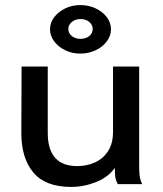

<svg xmlns="http://www.w3.org/2000/svg" viewBox="-20 -725 640 756"><path d="M260 11Q159 11 111.5 -45.5Q64 -102 64 -201L65 -463H168V-202Q168 -71 284 -71Q322 -71 354 -85.5Q386 -100 405.5 -130Q425 -160 425 -206V-463H528V-73Q528 -53 529.5 -35.5Q531 -18 540 0H444Q435 -16 433.5 -32Q432 -48 432 -64Q406 -27 358 -8Q310 11 260 11ZM296 -514Q264 -514 237 -527Q210 -540 193.5 -562Q177 -584 177 -610Q177 -636 193.5 -657.5Q210 -679 237 -692Q264 -705 296 -705Q329 -705 356.5 -692Q384 -679 400.5 -657.5Q417 -636 417 -610Q417 -584 400.5 -562Q384 -540 356.5 -527Q329 -514 296 -514ZM297 -572Q318 -572 331.5 -583Q345 -594 345 -611Q345 -627 331.5 -638.5Q318 -650 297 -650Q277 -650 263 -638.5Q249 -627 249 -611Q249 -594 263 -583Q277 -572 297 -572Z"/></svg>

Font: Inconsolata Expanded SemiBold
Style: Regular
Weight: 600
Width: 7
Monospace: yes
Designer: Raph Levien, Cyreal, Brenton Simpson
Foundry: Raph Levien, Cyreal, Google
Version: Version 3.001; ttfautohint (v1.8.2.53-6de2)